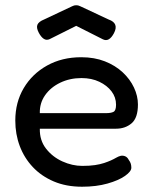

<svg xmlns="http://www.w3.org/2000/svg" viewBox="-20 -693 580 728"><path d="M291 15Q231 15 184 -5Q137 -25 104.5 -59.5Q72 -94 55 -139Q38 -184 38 -236Q38 -305 70 -359Q102 -413 158.5 -444.5Q215 -476 288 -476Q338 -476 377.5 -460.5Q417 -445 445 -419Q473 -393 488 -361Q503 -329 503 -297Q503 -246 479 -225.5Q455 -205 420 -205H131Q130 -161 154.5 -129.5Q179 -98 216.5 -81Q254 -64 292 -64Q320 -64 340 -67Q360 -70 375 -75Q390 -80 401 -85Q412 -90 420.5 -95Q429 -100 437 -102Q446 -104 454.5 -100.5Q463 -97 468 -87Q474 -79 476 -72Q478 -65 478 -57Q478 -43 454 -26Q430 -9 387.5 3Q345 15 291 15ZM131 -264H382Q401 -264 410.5 -269Q420 -274 420 -296Q420 -324 403 -346.5Q386 -369 356.5 -383Q327 -397 289 -397Q245 -397 208.5 -379.5Q172 -362 151 -332Q130 -302 131 -264ZM269 -673Q274 -673 277.5 -672Q281 -671 285 -669L392 -619Q412 -612 417 -599Q422 -586 412 -567Q403 -550 392.5 -544Q382 -538 370 -544L269 -595L169 -545Q157 -539 146.5 -545.5Q136 -552 127 -569Q117 -588 122 -599.5Q127 -611 147 -619L253 -669Q257 -671 260.5 -672Q264 -673 269 -673Z"/></svg>

Font: Fredoka Light
Style: Regular
Weight: 400
Version: Version 2.001